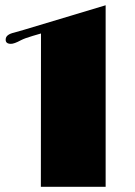

<svg xmlns="http://www.w3.org/2000/svg" viewBox="-20 -721 521 741"><path d="M138.2 -591.8 106.4 -582.5Q76.2 -573.7 61 -565.9Q34.2 -551.3 21.5 -551.8Q0.5 -552.2 2 -569.8Q2.9 -587.9 34.7 -595.2Q52.7 -600.1 70.8 -605.5L387.7 -700.7V0H137.7Z"/></svg>

Font: Limelight
Style: Regular
Weight: 400
Designer: Nicole Fally
Foundry: Nicole Fally
Version: Version 1.002